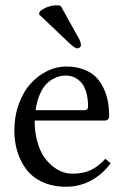

<svg xmlns="http://www.w3.org/2000/svg" viewBox="-20 -693 468 725"><path d="M209.5 -670.4 279.3 -544.9Q285.6 -533.2 285.6 -521Q285.6 -517.1 281.2 -513.7Q276.9 -510.3 271 -510.3Q263.2 -510.3 242.2 -529.8L127.4 -638.7L129.9 -649.4Q158.7 -672.9 194.8 -672.9Q203.6 -672.9 209.5 -670.4ZM114.3 -276.9H297.9Q312.5 -276.9 312.5 -290.5Q312.5 -323.7 304.7 -347.9Q296.9 -372.1 283.9 -384.5Q271 -397 257.3 -402.3Q243.7 -407.7 228.5 -407.7Q219.2 -407.7 209.2 -406Q199.2 -404.3 183.3 -396.5Q167.5 -388.7 154.8 -375.7Q142.1 -362.8 130.6 -337.2Q119.1 -311.5 114.3 -276.9ZM377.9 -93.3 397.9 -76.7Q368.7 -36.1 325 -12Q281.2 12.2 229.5 12.2Q179.7 12.2 141.1 -5.4Q102.5 -22.9 79.8 -53Q57.1 -83 45.7 -120.1Q34.2 -157.2 34.2 -199.2Q34.2 -253.9 51.3 -300.8Q68.4 -347.7 96.2 -377.9Q124 -408.2 158.7 -425Q193.4 -441.9 229.5 -441.9Q267.6 -441.9 296.9 -430.4Q326.2 -418.9 343.8 -400.6Q361.3 -382.3 372.6 -356.9Q383.8 -331.5 387.9 -306.9Q392.1 -282.2 392.1 -254.9Q392.1 -237.8 374 -237.8H110.8Q110.8 -194.8 120.4 -159.9Q129.9 -125 144.8 -102.8Q159.7 -80.6 179 -65.2Q198.2 -49.8 216.8 -43.5Q235.4 -37.1 253.4 -37.1Q293.5 -37.1 322.3 -50.5Q351.1 -64 377.9 -93.3Z"/></svg>

Font: Libertinage
Style: l
Weight: 400
Designer: OSP
Foundry: OSP
Version: Version 1.0; 2008; OFL relea